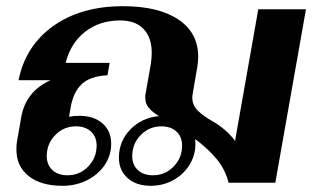

<svg xmlns="http://www.w3.org/2000/svg" viewBox="-20 -590 1008 620"><path d="M968 -560 869 0H718Q708 -42 680 -76Q652 -110 610 -141Q611 -136 611 -125Q611 -88 591.5 -57Q572 -26 539 -8Q506 10 467 10Q420 10 392 -15Q364 -40 364 -81Q364 -134 401 -172Q438 -210 493 -215Q471 -229 460 -242.5Q449 -256 449 -275Q449 -283 450 -287L467 -383Q470 -403 470 -419Q470 -469 443.5 -496.5Q417 -524 368 -524Q302 -524 255 -487.5Q208 -451 192 -387H334L327 -347Q270 -344 243 -317.5Q216 -291 208 -242L203 -213Q217 -216 236 -216Q283 -216 311 -191.5Q339 -167 339 -126Q339 -88 318 -57Q297 -26 261 -8Q225 10 182 10Q112 10 72.5 -21.5Q33 -53 33 -107Q33 -125 35 -134L49 -214Q64 -295 143 -331H40Q62 -442 152 -506Q242 -570 377 -570Q492 -570 556 -527Q620 -484 620 -407Q620 -391 617 -373L602 -286Q601 -282 601 -275Q601 -251 618 -233.5Q635 -216 667 -198Q687 -187 706.5 -170Q726 -153 739 -135L814 -560ZM131 -86Q131 -58 149 -41Q167 -24 198 -24Q237 -24 264.5 -52Q292 -80 292 -120Q292 -148 274 -165Q256 -182 225 -182Q186 -182 158.5 -154Q131 -126 131 -86ZM568 -120Q568 -148 550 -165Q532 -182 501 -182Q462 -182 434.5 -154Q407 -126 407 -86Q407 -58 425 -41Q443 -24 474 -24Q513 -24 540.5 -52Q568 -80 568 -120Z"/></svg>

Font: Fahkwang
Style: Bold Italic
Weight: 700
Italic angle: -10°
Designer: Suppakit Chalermlarp | Katatrad Co.,Ltd.
Foundry: Cadson Demak Co.,Ltd.
Version: Version 1.000; ttfautohint (v1.6)